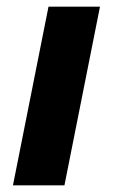

<svg xmlns="http://www.w3.org/2000/svg" viewBox="-20 -558 340 578"><path d="M19 0H174L281 -538H126Z"/></svg>

Font: AWKNG-Font
Style: Bold Italic
Weight: 700
Italic angle: -11.3°
Designer: Awakening Church
Foundry: Awakening Church
Version: Version 1.700;PS 001.700;hotconv 1.0.88;makeotf.lib2.5.64775